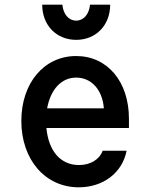

<svg xmlns="http://www.w3.org/2000/svg" viewBox="-20 -789 640 819"><path d="M178 -243H530V-283C530 -441 438 -550 305 -550C168 -550 71 -435 71 -273C71 -108 173 10 316 10C420 10 502 -52 520 -146H418C404 -108 365 -85 317 -85C238 -85 187 -145 178 -243ZM305 -458C370 -458 417 -406 423 -327H181C196 -408 242 -458 305 -458ZM246 -769H160C160 -682 220 -619 305 -619C390 -619 450 -682 450 -769H364C360 -728 337 -701 305 -701C273 -701 250 -728 246 -769Z"/></svg>

Font: CommitMono
Style: 600Regular
Weight: 600
Monospace: yes
Designer: Eigil Nikolajsen
Foundry: Eigil Nikolajsen
Version: Version 1.143